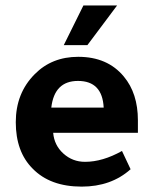

<svg xmlns="http://www.w3.org/2000/svg" viewBox="-20 -675 566 707"><path d="M487.8 -186H175.8Q179.7 -140.1 213.4 -109.6Q247.1 -79.1 293 -79.1Q357.9 -79.1 429.2 -119.1L460.9 -51.8Q389.2 12.2 280.8 12.2Q164.6 12.2 100.1 -54.2Q38.1 -116.2 38.1 -225.1Q38.1 -332 107.9 -401.9Q170.9 -465.8 268.1 -465.8Q376 -465.8 436 -393.1Q487.8 -331.1 487.8 -231.9ZM168.9 -278.8H361.8Q356.9 -377 267.1 -377Q180.2 -377 168.9 -278.8ZM411.1 -654.8 301.8 -508.8H214.8L287.1 -654.8Z"/></svg>

Font: Tajawal
Style: Bold
Weight: 700
Designer: Boutros Fonts
Foundry: Created by Boutros International 2017
Version: Version 1.700